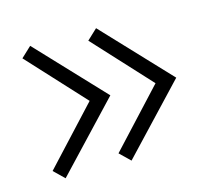

<svg xmlns="http://www.w3.org/2000/svg" viewBox="-70 -555 660 591"><g transform="rotate(-15 260.0 -259.0)"><path d="M38 -48ZM38 -80 204 -259 38 -439 71 -470 270 -259 71 -48ZM248 -80 414 -259 248 -439 281 -470 480 -259 281 -48Z"/></g></svg>

Font: Martel Sans ExtraLight
Style: Regular
Weight: 275
Designer: Dan Reynolds and Mathieu Réguer
Foundry: Dan Reynolds and Mathieu Réguer
Version: Version 1.002; ttfautohint (v1.1) -l 5 -r 5 -G 72 -x 0 -D la